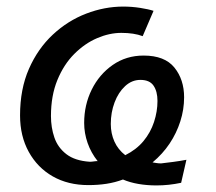

<svg xmlns="http://www.w3.org/2000/svg" viewBox="-20 -551 658 584"><path d="M249 12Q187 12 140.5 -14.5Q94 -41 67.5 -89Q41 -137 41 -200Q41 -280 68 -341.5Q95 -403 140.5 -445.5Q186 -488 242 -509.5Q298 -531 355 -531Q381 -531 406.5 -527Q432 -523 447 -518L414 -441Q401 -446 384.5 -448.5Q368 -451 349 -451Q313 -451 275.5 -435Q238 -419 206 -387Q174 -355 154.5 -307.5Q135 -260 135 -198Q135 -163 145.5 -132.5Q156 -102 182 -82Q208 -62 253 -59Q259 -59 265 -60Q271 -61 277 -61Q257 -86 246.5 -116Q236 -146 236 -177Q236 -232 259 -278.5Q282 -325 323 -353.5Q364 -382 417 -382Q481 -382 510.5 -345.5Q540 -309 540 -255Q540 -218 528.5 -182Q517 -146 496 -114.5Q475 -83 444 -57Q450 -56 456.5 -55Q463 -54 470 -54Q487 -56 506.5 -58.5Q526 -61 547 -65L531 5Q512 9 493.5 11Q475 13 456 13Q427 13 401 8.5Q375 4 354 -5Q330 4 304 8Q278 12 249 12ZM361 -79Q395 -96 416.5 -122Q438 -148 448.5 -180Q459 -212 459 -244Q459 -273 447 -290.5Q435 -308 407 -308Q381 -308 360.5 -289Q340 -270 328.5 -239.5Q317 -209 317 -174Q317 -145 328 -120.5Q339 -96 361 -79Z"/></svg>

Font: Ubuntu Sans Medium
Style: Italic
Weight: 500
Italic angle: -13.5°
Designer: Dalton Maag Ltd
Foundry: Dalton Maag Ltd
Version: Version 1.006